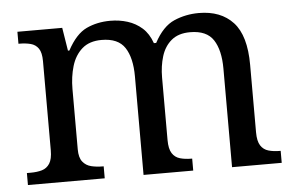

<svg xmlns="http://www.w3.org/2000/svg" viewBox="-44 -608 1032 670"><g transform="rotate(-5 472.5 -273.0)"><path d="M28 0V-42H41Q64 -42 81 -47Q98 -52 108 -67.5Q118 -83 118 -114V-426Q118 -456 108 -470.5Q98 -485 80.5 -489.5Q63 -494 41 -494H38V-536H195L208 -455H213Q243 -511 280.5 -528.5Q318 -546 364 -546Q396 -546 424.5 -537Q453 -528 475 -508.5Q497 -489 509 -455H517Q547 -511 587.5 -528.5Q628 -546 674 -546Q751 -546 794 -499.5Q837 -453 837 -350V-114Q837 -83 847 -67.5Q857 -52 874.5 -47Q892 -42 914 -42H917V0H743V-345Q743 -410 719.5 -446Q696 -482 638 -482Q597 -482 572.5 -461.5Q548 -441 537.5 -407Q527 -373 527 -333V-114Q527 -83 537 -67.5Q547 -52 564.5 -47Q582 -42 604 -42H607V0H433V-345Q433 -410 409.5 -446Q386 -482 328 -482Q285 -482 259.5 -459.5Q234 -437 223 -400Q212 -363 212 -320V-109Q212 -80 223.5 -65.5Q235 -51 253.5 -46.5Q272 -42 294 -42H297V0Z"/></g></svg>

Font: Noto Serif Ethiopic
Style: Regular
Weight: 400
Designer: Monotype Design Team
Foundry: Monotype Imaging Inc.
Version: Version 2.102